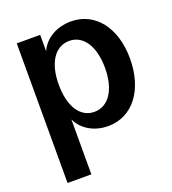

<svg xmlns="http://www.w3.org/2000/svg" viewBox="-140 -662 885 986"><g transform="rotate(-20 303.0 -169.0)"><path d="M60 218H190V-82C217 -23 281 15 357 15C491 15 580 -102 580 -273C580 -444 490 -556 359 -556C281 -556 214 -517 188 -455V-545H60ZM315 -78C238 -78 190 -153 190 -272C190 -390 239 -465 317 -465C394 -465 443 -390 443 -272C443 -153 393 -78 315 -78Z"/></g></svg>

Font: Ronzino
Style: Bold
Weight: 700
Designer: Nunzio Mazzaferro
Foundry: Collletttivo
Version: Version 1.000;Glyphs 3.3 (3337)